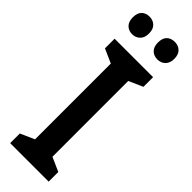

<svg xmlns="http://www.w3.org/2000/svg" viewBox="-302 -918 928 928"><g transform="rotate(45 161.5 -454.5)"><path d="M293 0H30V-66L102 -98V-616L30 -648V-714H293V-648L221 -616V-98L293 -66ZM19 -849Q19 -880 34.5 -894.5Q50 -909 74 -909Q98 -909 114 -894Q130 -879 130 -849Q130 -820 114 -804.5Q98 -789 74 -789Q50 -789 34.5 -804.5Q19 -820 19 -849ZM191 -849Q191 -880 206.5 -894.5Q222 -909 247 -909Q271 -909 287 -894Q303 -879 303 -849Q303 -820 287 -804.5Q271 -789 247 -789Q222 -789 206.5 -804.5Q191 -820 191 -849Z"/></g></svg>

Font: Noto Sans Kannada Condensed SemiBold
Style: Regular
Weight: 600
Width: 3
Designer: Jelle Bosma - Monotype Design Team
Foundry: Monotype Imaging Inc.
Version: Version 2.005; ttfautohint (v1.8.4.7-5d5b)